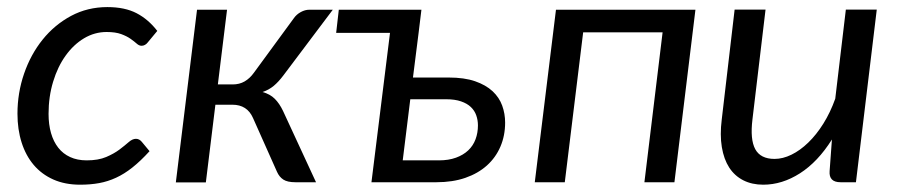

<svg xmlns="http://www.w3.org/2000/svg" viewBox="-20 -504 2481 531"><path d="M28.3 0ZM393.6 -85.9Q368.7 -58.6 346.2 -40.8Q323.7 -22.9 301 -12.5Q278.3 -2 254.2 2.4Q230 6.8 201.7 6.8Q159.7 6.8 127.4 -7.6Q95.2 -22 73.2 -47.9Q51.3 -73.7 39.8 -109.9Q28.3 -146 28.3 -189.5Q28.3 -247.1 46.6 -300.3Q64.9 -353.5 97.9 -394.5Q130.9 -435.5 176.5 -460Q222.2 -484.4 276.9 -484.4Q325.2 -484.4 357.7 -467.5Q390.1 -450.7 415 -418.5L388.2 -386.2Q385.3 -382.3 380.9 -379.9Q376.5 -377.4 371.6 -377.4Q364.7 -377.4 358.2 -383.3Q351.6 -389.2 341.3 -396.5Q331.1 -403.8 315.2 -409.7Q299.3 -415.5 274.9 -415.5Q241.7 -415.5 212.6 -398.2Q183.6 -380.9 161.6 -350.3Q139.6 -319.8 127 -278.3Q114.3 -236.8 114.3 -189Q114.3 -159.7 121.1 -136Q127.9 -112.3 141.1 -95.5Q154.3 -78.6 174.1 -69.6Q193.8 -60.5 219.7 -60.5Q252 -60.5 273.7 -69.8Q295.4 -79.1 310.3 -90.3Q325.2 -101.6 335.7 -110.8Q346.2 -120.1 356 -120.1Q365.2 -120.1 372.1 -111.8L393.6 -85.9Z M793 -454.1Q800.3 -464.4 812 -470.7Q823.7 -477.1 835.4 -477.1H900.4L763.7 -295.4Q750.5 -277.8 737.1 -266.6Q723.6 -255.4 706.1 -249.5Q727.1 -243.7 740 -230.7Q752.9 -217.8 762.7 -197.3L854 0H796.9Q774.9 0 763.7 -7.3Q752.4 -14.6 746.1 -28.8L679.7 -177.7Q663.6 -214.4 622.6 -214.4H575.7L549.3 0.5H466.3L524.9 -477.1H607.9L582.5 -270.5H623.5Q642.1 -270.5 656.5 -278.8Q670.9 -287.1 682.1 -302.7Z M917 -477.1H1145.5L1137.7 -413.1L1122.1 -289.6H1220.7Q1264.2 -289.6 1293.9 -279.3Q1323.7 -269 1342.3 -251.7Q1360.8 -234.4 1368.9 -211.9Q1377 -189.5 1377 -165Q1377 -128.9 1364 -98.6Q1351.1 -68.4 1326.7 -46.4Q1302.2 -24.4 1267.1 -12.2Q1231.9 0 1187 0H1007.3L1058.6 -413.1H909.7ZM1114.7 -229.5 1093.8 -60.5H1193.8Q1220.7 -60.5 1241 -67.9Q1261.2 -75.2 1274.9 -88.1Q1288.6 -101.1 1295.2 -118.9Q1301.8 -136.7 1301.8 -157.2Q1301.8 -171.9 1297.1 -185.1Q1292.5 -198.2 1282.2 -208Q1272 -217.8 1255.1 -223.6Q1238.3 -229.5 1213.9 -229.5Z M1903.3 -477.1 1845.2 0H1762.2L1812.5 -414.6H1592.8L1542 0H1459L1517.6 -477.1Z M1970.7 0ZM2097.2 -477.5 2061 -173.8Q2054.2 -118.2 2068.8 -91.3Q2083.5 -64.5 2122.1 -64.5Q2145 -64.5 2168.9 -76.2Q2192.9 -87.9 2215.3 -109.6Q2237.8 -131.3 2257.1 -162.1Q2276.4 -192.9 2290 -231L2319.3 -477.5H2404.8L2347.2 0H2304.7Q2272 0 2274.4 -30.8L2280.8 -118.2Q2241.7 -56.2 2192.4 -24.7Q2143.1 6.8 2090.8 6.8Q2059.6 6.8 2035.6 -5.4Q2011.7 -17.6 1996.8 -40.5Q1981.9 -63.5 1976.3 -97.2Q1970.7 -130.9 1976.1 -173.8L2011.7 -477.5Z"/></svg>

Font: Carlito
Style: Italic
Weight: 400
Italic angle: -7°
Designer: Lukasz Dziedzic
Foundry: tyPoland Lukasz Dziedzic
Version: Version 1.104